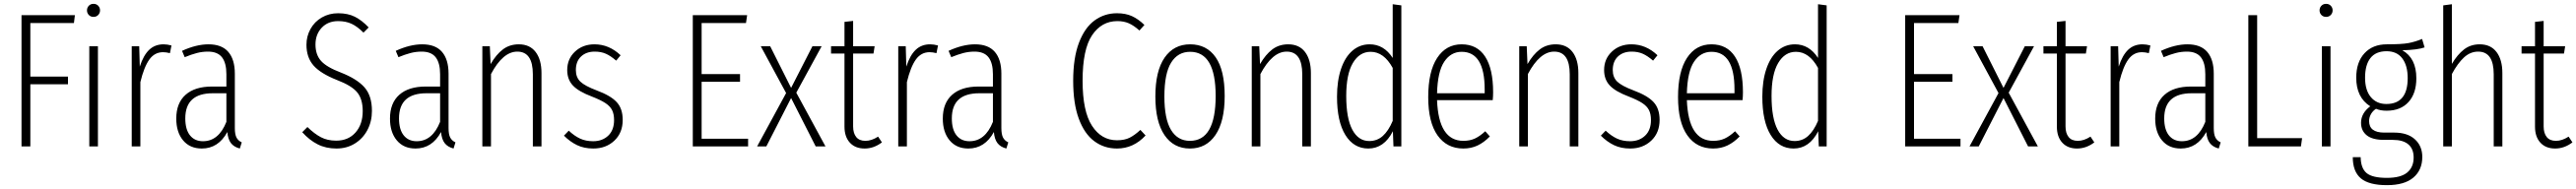

<svg xmlns="http://www.w3.org/2000/svg" viewBox="-20 -763 13417 985"><path d="M92 0V-684H370L365 -643H138V-364H334V-324H138V0Z M490 -522V0H445V-522ZM501 -709Q501 -695 491.5 -685Q482 -675 467 -675Q452 -675 442.5 -685Q433 -695 433 -709Q433 -723 442.5 -733Q452 -743 467 -743Q482 -743 491.5 -733Q501 -723 501 -709Z M873 -526 865 -486Q845 -491 829 -491Q785 -491 757.5 -452.5Q730 -414 711 -335V0H666V-522H705L708 -416Q727 -475 757 -503.5Q787 -532 832 -532Q851 -532 873 -526Z M1239 -21 1229 11Q1198 3 1182.5 -17.5Q1167 -38 1164 -75Q1117 11 1031 11Q969 11 933.5 -31.5Q898 -74 898 -145Q898 -226 946.5 -269Q995 -312 1084 -312H1159V-376Q1159 -435 1136 -464.5Q1113 -494 1063 -494Q1033 -494 1004.5 -486.5Q976 -479 942 -465L928 -498Q1002 -532 1066 -532Q1135 -532 1169 -492.5Q1203 -453 1203 -379V-96Q1203 -63 1211.5 -46.5Q1220 -30 1239 -21ZM1159 -128V-277H1088Q945 -277 945 -146Q945 -88 969.5 -57.5Q994 -27 1037 -27Q1119 -27 1159 -128Z M1900 -620 1873 -593Q1841 -625 1811 -639Q1781 -653 1741 -653Q1688 -653 1655.5 -618.5Q1623 -584 1623 -531Q1623 -478 1652 -445.5Q1681 -413 1755 -385Q1839 -352 1878 -308Q1917 -264 1917 -185Q1917 -130 1893.5 -85.5Q1870 -41 1828 -15Q1786 11 1732 11Q1677 11 1634 -11Q1591 -33 1554 -74L1581 -101Q1617 -66 1651 -48Q1685 -30 1731 -30Q1794 -30 1831.5 -72.5Q1869 -115 1869 -184Q1869 -247 1840 -282Q1811 -317 1735 -346Q1649 -380 1612.5 -422Q1576 -464 1576 -530Q1576 -574 1597 -612Q1618 -650 1656 -672Q1694 -694 1741 -694Q1792 -694 1828.5 -675.5Q1865 -657 1900 -620Z M2352 -21 2342 11Q2311 3 2295.5 -17.5Q2280 -38 2277 -75Q2230 11 2144 11Q2082 11 2046.5 -31.5Q2011 -74 2011 -145Q2011 -226 2059.5 -269Q2108 -312 2197 -312H2272V-376Q2272 -435 2249 -464.5Q2226 -494 2176 -494Q2146 -494 2117.5 -486.5Q2089 -479 2055 -465L2041 -498Q2115 -532 2179 -532Q2248 -532 2282 -492.5Q2316 -453 2316 -379V-96Q2316 -63 2324.5 -46.5Q2333 -30 2352 -21ZM2272 -128V-277H2201Q2058 -277 2058 -146Q2058 -88 2082.5 -57.5Q2107 -27 2150 -27Q2232 -27 2272 -128Z M2800 -382V0H2755V-376Q2755 -494 2674 -494Q2599 -494 2537 -377V0H2492V-522H2531L2535 -429Q2564 -479 2599 -505.5Q2634 -532 2682 -532Q2739 -532 2769.5 -492Q2800 -452 2800 -382Z M3212 -475 3189 -447Q3160 -472 3135 -483Q3110 -494 3077 -494Q3033 -494 3006 -468.5Q2979 -443 2979 -398Q2979 -360 3002.5 -337.5Q3026 -315 3087 -292Q3160 -265 3191.5 -231Q3223 -197 3223 -138Q3223 -71 3179.5 -30Q3136 11 3070 11Q3022 11 2985.5 -6.5Q2949 -24 2917 -56L2942 -82Q2972 -54 3001.5 -40.5Q3031 -27 3069 -27Q3117 -27 3147.5 -56Q3178 -85 3178 -137Q3178 -169 3167.5 -189.5Q3157 -210 3132.5 -226Q3108 -242 3062 -260Q2993 -286 2963.5 -317.5Q2934 -349 2934 -398Q2934 -456 2974.5 -494Q3015 -532 3076 -532Q3152 -532 3212 -475Z M3871 -684 3865 -643H3634V-377H3834V-337H3634V-40H3876V0H3588V-684Z M4127 -280 4279 0H4228L4100 -252L3971 0H3923L4074 -278L3942 -522H3991L4100 -305L4211 -522H4259Z M4573 -21Q4531 11 4483 11Q4434 11 4406 -19.5Q4378 -50 4378 -103V-484H4308V-522H4378V-649L4423 -654V-522H4535L4529 -484H4423V-104Q4423 -69 4439 -49Q4455 -29 4487 -29Q4519 -29 4553 -51Z M4865 -526 4857 -486Q4837 -491 4821 -491Q4777 -491 4749.5 -452.5Q4722 -414 4703 -335V0H4658V-522H4697L4700 -416Q4719 -475 4749 -503.5Q4779 -532 4824 -532Q4843 -532 4865 -526Z M5231 -21 5221 11Q5190 3 5174.5 -17.5Q5159 -38 5156 -75Q5109 11 5023 11Q4961 11 4925.5 -31.5Q4890 -74 4890 -145Q4890 -226 4938.5 -269Q4987 -312 5076 -312H5151V-376Q5151 -435 5128 -464.5Q5105 -494 5055 -494Q5025 -494 4996.5 -486.5Q4968 -479 4934 -465L4920 -498Q4994 -532 5058 -532Q5127 -532 5161 -492.5Q5195 -453 5195 -379V-96Q5195 -63 5203.5 -46.5Q5212 -30 5231 -21ZM5151 -128V-277H5080Q4937 -277 4937 -146Q4937 -88 4961.5 -57.5Q4986 -27 5029 -27Q5111 -27 5151 -128Z M5940 -633 5914 -604Q5885 -630 5859 -641.5Q5833 -653 5799 -653Q5717 -653 5667.5 -579.5Q5618 -506 5618 -342Q5618 -183 5667 -107.5Q5716 -32 5797 -32Q5837 -32 5863.5 -45.5Q5890 -59 5919 -86L5946 -57Q5883 11 5797 11Q5730 11 5678.5 -27.5Q5627 -66 5598 -145Q5569 -224 5569 -342Q5569 -461 5599 -540Q5629 -619 5680.5 -656.5Q5732 -694 5797 -694Q5842 -694 5875 -679Q5908 -664 5940 -633Z M6358 -263Q6358 -130 6310 -59.5Q6262 11 6177 11Q6092 11 6044.5 -59Q5997 -129 5997 -260Q5997 -393 6045 -462.5Q6093 -532 6178 -532Q6264 -532 6311 -464.5Q6358 -397 6358 -263ZM6044 -260Q6044 -143 6078.5 -86Q6113 -29 6177 -29Q6311 -29 6311 -263Q6311 -493 6178 -493Q6114 -493 6079 -436.5Q6044 -380 6044 -260Z M6807 -382V0H6762V-376Q6762 -494 6681 -494Q6606 -494 6544 -377V0H6499V-522H6538L6542 -429Q6571 -479 6606 -505.5Q6641 -532 6689 -532Q6746 -532 6776.5 -492Q6807 -452 6807 -382Z M7278 -735V0H7237L7234 -79Q7188 11 7106 11Q7030 11 6986.5 -59.5Q6943 -130 6943 -259Q6943 -342 6964 -404Q6985 -466 7023.5 -499Q7062 -532 7113 -532Q7187 -532 7233 -461V-741ZM7233 -133V-409Q7187 -493 7118 -493Q7060 -493 7025.5 -434.5Q6991 -376 6991 -263Q6991 -147 7022.5 -87.5Q7054 -28 7111 -28Q7152 -28 7181.5 -54.5Q7211 -81 7233 -133Z M7754 -241H7464Q7472 -29 7601 -29Q7635 -29 7661 -41Q7687 -53 7715 -79L7739 -52Q7709 -21 7675.5 -5Q7642 11 7601 11Q7515 11 7466.5 -57.5Q7418 -126 7418 -257Q7418 -390 7464.5 -461Q7511 -532 7592 -532Q7673 -532 7714.5 -468Q7756 -404 7756 -282Q7756 -261 7754 -241ZM7712 -297Q7712 -493 7592 -493Q7536 -493 7501.5 -441.5Q7467 -390 7464 -277H7712Z M8200 -382V0H8155V-376Q8155 -494 8074 -494Q7999 -494 7937 -377V0H7892V-522H7931L7935 -429Q7964 -479 7999 -505.5Q8034 -532 8082 -532Q8139 -532 8169.5 -492Q8200 -452 8200 -382Z M8612 -475 8589 -447Q8560 -472 8535 -483Q8510 -494 8477 -494Q8433 -494 8406 -468.5Q8379 -443 8379 -398Q8379 -360 8402.5 -337.5Q8426 -315 8487 -292Q8560 -265 8591.5 -231Q8623 -197 8623 -138Q8623 -71 8579.5 -30Q8536 11 8470 11Q8422 11 8385.5 -6.5Q8349 -24 8317 -56L8342 -82Q8372 -54 8401.5 -40.5Q8431 -27 8469 -27Q8517 -27 8547.5 -56Q8578 -85 8578 -137Q8578 -169 8567.5 -189.5Q8557 -210 8532.5 -226Q8508 -242 8462 -260Q8393 -286 8363.5 -317.5Q8334 -349 8334 -398Q8334 -456 8374.5 -494Q8415 -532 8476 -532Q8552 -532 8612 -475Z M9055 -241H8765Q8773 -29 8902 -29Q8936 -29 8962 -41Q8988 -53 9016 -79L9040 -52Q9010 -21 8976.5 -5Q8943 11 8902 11Q8816 11 8767.5 -57.5Q8719 -126 8719 -257Q8719 -390 8765.5 -461Q8812 -532 8893 -532Q8974 -532 9015.5 -468Q9057 -404 9057 -282Q9057 -261 9055 -241ZM9013 -297Q9013 -493 8893 -493Q8837 -493 8802.5 -441.5Q8768 -390 8765 -277H9013Z M9493 -735V0H9452L9449 -79Q9403 11 9321 11Q9245 11 9201.5 -59.5Q9158 -130 9158 -259Q9158 -342 9179 -404Q9200 -466 9238.5 -499Q9277 -532 9328 -532Q9402 -532 9448 -461V-741ZM9448 -133V-409Q9402 -493 9333 -493Q9275 -493 9240.5 -434.5Q9206 -376 9206 -263Q9206 -147 9237.5 -87.5Q9269 -28 9326 -28Q9367 -28 9396.5 -54.5Q9426 -81 9448 -133Z M10185 -684 10179 -643H9948V-377H10148V-337H9948V-40H10190V0H9902V-684Z M10441 -280 10593 0H10542L10414 -252L10285 0H10237L10388 -278L10256 -522H10305L10414 -305L10525 -522H10573Z M10887 -21Q10845 11 10797 11Q10748 11 10720 -19.5Q10692 -50 10692 -103V-484H10622V-522H10692V-649L10737 -654V-522H10849L10843 -484H10737V-104Q10737 -69 10753 -49Q10769 -29 10801 -29Q10833 -29 10867 -51Z M11179 -526 11171 -486Q11151 -491 11135 -491Q11091 -491 11063.5 -452.5Q11036 -414 11017 -335V0H10972V-522H11011L11014 -416Q11033 -475 11063 -503.5Q11093 -532 11138 -532Q11157 -532 11179 -526Z M11545 -21 11535 11Q11504 3 11488.5 -17.5Q11473 -38 11470 -75Q11423 11 11337 11Q11275 11 11239.5 -31.5Q11204 -74 11204 -145Q11204 -226 11252.5 -269Q11301 -312 11390 -312H11465V-376Q11465 -435 11442 -464.5Q11419 -494 11369 -494Q11339 -494 11310.5 -486.5Q11282 -479 11248 -465L11234 -498Q11308 -532 11372 -532Q11441 -532 11475 -492.5Q11509 -453 11509 -379V-96Q11509 -63 11517.5 -46.5Q11526 -30 11545 -21ZM11465 -128V-277H11394Q11251 -277 11251 -146Q11251 -88 11275.5 -57.5Q11300 -27 11343 -27Q11425 -27 11465 -128Z M11735 -684V-43H11969L11963 0H11689V-684Z M12117 -522V0H12072V-522ZM12128 -709Q12128 -695 12118.5 -685Q12109 -675 12094 -675Q12079 -675 12069.5 -685Q12060 -695 12060 -709Q12060 -723 12069.5 -733Q12079 -743 12094 -743Q12109 -743 12118.5 -733Q12128 -723 12128 -709Z M12607 -516Q12571 -503 12491 -501Q12564 -460 12564 -355Q12564 -276 12523 -231Q12482 -186 12409 -186Q12377 -186 12354 -196Q12337 -185 12327.5 -168Q12318 -151 12318 -132Q12318 -72 12397 -72H12449Q12518 -72 12556.5 -37Q12595 -2 12595 55Q12595 123 12548.5 162.5Q12502 202 12411 202Q12317 202 12275 166.5Q12233 131 12233 56H12274Q12275 114 12305 139Q12335 164 12411 164Q12483 164 12516.5 136Q12550 108 12550 58Q12550 13 12522.5 -10.5Q12495 -34 12442 -34H12396Q12335 -34 12305.5 -58Q12276 -82 12276 -123Q12276 -173 12324 -209Q12251 -255 12251 -358Q12251 -439 12294 -485.5Q12337 -532 12410 -532Q12488 -532 12523 -538.5Q12558 -545 12594 -560ZM12297 -358Q12297 -293 12327 -257Q12357 -221 12408 -221Q12519 -221 12519 -356Q12519 -421 12491 -458.5Q12463 -496 12409 -496Q12353 -496 12325 -460.5Q12297 -425 12297 -358Z M13012 -382V0H12967V-376Q12967 -494 12886 -494Q12845 -494 12812 -463.5Q12779 -433 12749 -377V0H12704V-735L12749 -741V-430Q12778 -479 12812.5 -505.5Q12847 -532 12894 -532Q12951 -532 12981.5 -492Q13012 -452 13012 -382Z M13377 -21Q13335 11 13287 11Q13238 11 13210 -19.5Q13182 -50 13182 -103V-484H13112V-522H13182V-649L13227 -654V-522H13339L13333 -484H13227V-104Q13227 -69 13243 -49Q13259 -29 13291 -29Q13323 -29 13357 -51Z"/></svg>

Font: Fira Sans Extra Condensed ExtraLight
Style: Regular
Weight: 275
Width: 1
Designer: Carrois Corporate & Edenspiekermann AG
Foundry: Carrois Corporate GbR & Edenspiekermann AG
Version: Version 4.203